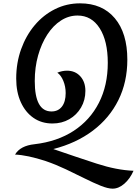

<svg xmlns="http://www.w3.org/2000/svg" viewBox="-20 -820 827 1149"><path d="M187 43Q323 27 421 -37Q519 -101 572 -205Q625 -309 625 -444Q625 -575 576.5 -651Q528 -727 444 -727Q391 -727 344.5 -697Q298 -667 263 -613Q228 -559 208 -488Q188 -417 188 -335Q188 -153 288 -153Q328 -153 350.5 -182Q373 -211 373 -263Q373 -302 359 -336Q345 -370 323 -385Q352 -397 381 -397Q430 -397 460.5 -363.5Q491 -330 491 -276Q491 -221 465 -176.5Q439 -132 394.5 -106.5Q350 -81 294 -81Q229 -81 180.5 -114.5Q132 -148 104.5 -208.5Q77 -269 77 -350Q77 -444 106.5 -526Q136 -608 188 -669.5Q240 -731 309.5 -765.5Q379 -800 459 -800Q592 -800 667 -711Q742 -622 742 -463Q742 -329 688.5 -221Q635 -113 535.5 -38Q436 37 299 72Q438 120 558 159Q678 198 779 202Q758 250 724 279.5Q690 309 654 309Q626 309 582.5 291.5Q539 274 486 247.5Q433 221 374 193Q315 165 254 144Q144 108 70 105Q101 52 187 43Z"/></svg>

Font: Merienda Medium
Style: Regular
Weight: 500
Designer: Eduardo Rodriguez Tunni
Foundry: Eduardo Rodriguez Tunni
Version: Version 2.001; ttfautohint (v1.8.4.7-5d5b)